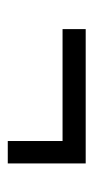

<svg xmlns="http://www.w3.org/2000/svg" viewBox="117 -576 256 531"><g transform="rotate(90 245.5 -310.0)"><path d="M369.5 -203V-354.5H60V-418.5H431.5V-203Z"/></g></svg>

Font: Besley Medium
Style: Regular
Weight: 500
Designer: Owen Earl
Foundry: indestructible type*
Version: Version 2.001; ttfautohint (v1.8.3)